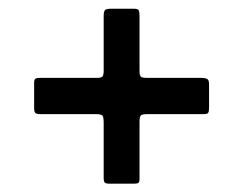

<svg xmlns="http://www.w3.org/2000/svg" viewBox="-20 -578 570 450"><path d="M323.5 -395.5H451.5Q461 -395.5 465.5 -393Q470 -390.5 470 -380.5V-326.5Q470 -317.5 468.2 -314Q466.5 -310.5 457.5 -310.5H325.5Q313.5 -310.5 310.2 -307.5Q307 -304.5 307 -292.5V-158Q307 -151 304 -149.2Q301 -147.5 294 -147.5H237Q228 -147.5 225.5 -150Q223 -152.5 223 -161.5V-290Q223 -302.5 220.5 -306.5Q218 -310.5 205 -310.5H75Q66 -310.5 63 -313.2Q60 -316 60 -325V-383.5Q60 -391.5 63 -393.5Q66 -395.5 74.5 -395.5H207.5Q217.5 -395.5 220.2 -398.8Q223 -402 223 -412.5V-540Q223 -550.5 225.8 -554Q228.5 -557.5 239.5 -557.5H294Q303 -557.5 305 -553.8Q307 -550 307 -540.5V-412.5Q307 -401.5 310 -398.5Q313 -395.5 323.5 -395.5Z"/></svg>

Font: Besley
Style: Bold
Weight: 700
Designer: Owen Earl
Foundry: indestructible type*
Version: Version 2.001; ttfautohint (v1.8.3)